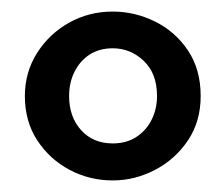

<svg xmlns="http://www.w3.org/2000/svg" viewBox="-20 -789 377 332"><path d="M175 -477Q135 -477 100.5 -495.2Q66 -513.5 44.5 -546.2Q23 -579 23 -623Q23 -664 44 -697.2Q65 -730.5 99.5 -749.8Q134 -769 175 -769Q213 -769 248 -751.8Q283 -734.5 305 -701.8Q327 -669 327 -623Q327 -579 305 -546.2Q283 -513.5 248 -495.2Q213 -477 175 -477ZM175 -541Q198.5 -541 215.8 -552.2Q233 -563.5 242.2 -582Q251.5 -600.5 251.5 -623Q251.5 -662 228.5 -683.8Q205.5 -705.5 175 -705.5Q152 -705.5 135.2 -694.8Q118.5 -684 109 -665.2Q99.5 -646.5 99.5 -623Q99.5 -587 120.2 -564Q141 -541 175 -541Z"/></svg>

Font: Expletus Sans SemiBold
Style: Regular
Weight: 600
Version: Version 7.500